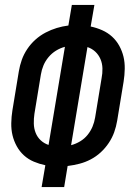

<svg xmlns="http://www.w3.org/2000/svg" viewBox="-20 -755 540 775"><path d="M148 0 163 -88Q139 -93 116.5 -102.5Q94 -112 76.5 -128Q59 -144 47.5 -165Q36 -186 30.5 -209Q25 -232 25.5 -258Q26 -284 30 -309L56 -467Q60 -491 68 -513.5Q76 -536 90 -557Q104 -578 123 -595Q142 -612 164 -623.5Q186 -635 209 -642Q232 -649 256 -652L270 -735H361L346 -648Q370 -643 392.5 -633Q415 -623 432.5 -607Q450 -591 461.5 -570Q473 -549 478.5 -526Q484 -503 483.5 -477Q483 -451 479 -426L453 -268Q449 -244 441 -221.5Q433 -199 419 -178Q405 -157 386.5 -140Q368 -123 346 -111.5Q324 -100 300.5 -94Q277 -88 253 -85L239 0ZM176 -170 242 -566Q223 -561 206 -550.5Q189 -540 176 -524.5Q163 -509 155.5 -491Q148 -473 145 -454L119 -296Q116 -276 116.5 -256Q117 -236 124 -218.5Q131 -201 144.5 -188.5Q158 -176 176 -170ZM267 -169Q286 -174 303.5 -184.5Q321 -195 333.5 -210.5Q346 -226 353.5 -244Q361 -262 364 -281L390 -439Q394 -459 393.5 -479Q393 -499 385.5 -516.5Q378 -534 364.5 -546.5Q351 -559 333 -565Z"/></svg>

Font: Iosevka Curly Medium Oblique
Style: Regular
Weight: 500
Italic angle: -9°
Monospace: yes
Designer: Belleve Invis
Foundry: Belleve Invis
Version: Version 11.1.0; ttfautohint (v1.8.3)